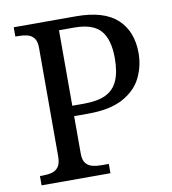

<svg xmlns="http://www.w3.org/2000/svg" viewBox="-81 -784 765 854"><g transform="rotate(-10 302.0 -357.0)"><path d="M38 0V-42H51Q74 -42 92.5 -47Q111 -52 122 -67.5Q133 -83 133 -114V-604Q133 -634 121.5 -648.5Q110 -663 91.5 -667.5Q73 -672 51 -672H38V-714H319Q445 -714 505 -658.5Q565 -603 565 -505Q565 -446 539.5 -394Q514 -342 455 -310Q396 -278 297 -278H234V-109Q234 -80 245.5 -65.5Q257 -51 275.5 -46.5Q294 -42 316 -42H349V0ZM287 -325Q348 -325 385 -342.5Q422 -360 439.5 -399Q457 -438 457 -501Q457 -585 422 -625.5Q387 -666 302 -666H234V-325Z"/></g></svg>

Font: Noto Serif Malayalam
Style: Regular
Weight: 400
Designer: Indian type Foundry, Jelle Bosma, Monotype Design Team
Foundry: Monotype Imaging Inc.
Version: Version 2.103